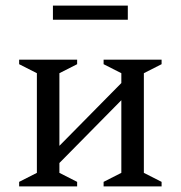

<svg xmlns="http://www.w3.org/2000/svg" viewBox="-20 -662 642 682"><path d="M111 -402 48 -434V-450H254V-434L191 -402V-144L411 -367V-402L348 -434V-450H554V-434L491 -402V-48L554 -16V0H348V-16L411 -48V-306L191 -83V-48L254 -16V0H48V-16L111 -48ZM168 -592V-642H434V-592Z"/></svg>

Font: Spectral
Style: Regular
Weight: 400
Designer: Jean-Baptiste Levee
Foundry: Production Type
Version: Version 2.001